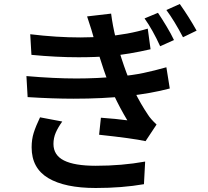

<svg xmlns="http://www.w3.org/2000/svg" viewBox="-20 -876 1040 959"><path d="M849 -676 780 -645Q742 -728 702 -784L769 -812Q788 -784 811.5 -745Q835 -706 849 -676ZM962 -723 894 -690Q851 -772 811 -826L878 -856Q924 -791 962 -723ZM381 -689Q441 -689 504 -694Q619 -703 718 -733L732 -630Q624 -605 528 -596Q459 -590 372 -590Q262 -590 137 -602L131 -705Q263 -689 381 -689ZM362 -484Q465 -484 573 -494Q642 -500 696.5 -511.5Q751 -523 811 -540L828 -434Q734 -409 614 -396Q494 -383 347 -383Q244 -383 118 -391L112 -496Q250 -484 362 -484ZM415 -794 535 -808Q550 -689 599 -548Q645 -413 719 -303Q732 -282 762 -254L707 -171Q643 -185 475 -203L484 -288L556 -282L616 -275Q541 -400 498 -528Q477 -591 456 -661L448 -688Q441 -716 415 -794ZM247 -157Q247 -101 299.5 -74.5Q352 -48 458 -48Q589 -48 705 -69L699 44Q590 63 458 63Q304 63 221 13.5Q138 -36 138 -140Q138 -180 148.5 -213Q159 -246 180 -290L291 -269Q270 -240 258.5 -213.5Q247 -187 247 -157Z"/></svg>

Font: Merged Yaku Han JP SemiBold
Style: Regular
Weight: 600
Designer: Ryoko NISHIZUKA 西塚涼子 (kana, bopomofo & ideographs); Paul D. Hunt (Latin, Greek & Cyrillic); Sandoll Communications 산돌커뮤니
Foundry: Adobe
Version: Version 2.004